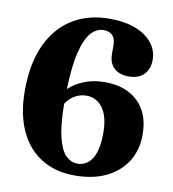

<svg xmlns="http://www.w3.org/2000/svg" viewBox="-82 -786 784 871"><g transform="rotate(10 310.5 -350.0)"><path d="M353 -714Q426.5 -714 476.5 -693.5Q526.5 -673 552 -639Q577.5 -605 577.5 -564.5Q577.5 -520 552.2 -495.5Q527 -471 483.5 -471Q439.5 -471 415.2 -494Q391 -517 391 -558.5V-597.5Q391 -658.5 334.5 -658.5Q304 -658.5 278.5 -631Q253 -603.5 236.8 -539.5Q220.5 -475.5 217 -366Q245.5 -393.5 288.2 -410.2Q331 -427 382 -427Q479 -427 535.5 -372.8Q592 -318.5 591.5 -219.5Q591 -149.5 557.8 -97Q524.5 -44.5 463.8 -15.2Q403 14 320 14Q229.5 14 164.8 -26.8Q100 -67.5 65.2 -143.8Q30.5 -220 30.5 -326Q30.5 -451.5 70.5 -538Q110.5 -624.5 183 -669.2Q255.5 -714 353 -714ZM311 -352Q282 -352 256.8 -337.5Q231.5 -323 216.5 -298Q217.5 -198.5 231.8 -142.5Q246 -86.5 269.8 -63.8Q293.5 -41 322.5 -41Q365 -41 389.8 -79.8Q414.5 -118.5 414.5 -198Q414.5 -274 385.8 -313Q357 -352 311 -352Z"/></g></svg>

Font: Fraunces 72pt Soft
Style: Bold
Weight: 700
Version: Version 1.000;[b76b70a41]